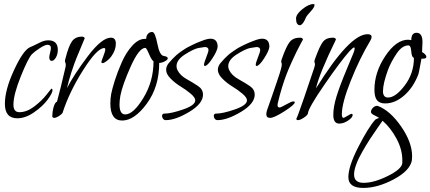

<svg xmlns="http://www.w3.org/2000/svg" viewBox="-20 -573 2114 943"><path d="M264 -328Q264 -307 254.5 -290.5Q245 -274 234 -274Q222 -274 222 -292Q222 -298 226 -314Q230 -330 230 -337Q230 -353 213 -353Q201 -353 175.5 -336.5Q150 -320 137 -307Q118 -287 82 -197.5Q46 -108 46 -59Q46 -22 75 -22Q112 -22 149 -50.5Q186 -79 209 -108.5Q232 -138 233 -138Q238 -136 238 -131Q238 -116 214 -83.5Q190 -51 147.5 -21.5Q105 8 65 8Q4 8 4 -63Q4 -132 49 -229Q94 -326 127 -341Q142 -347 159.5 -356Q177 -365 189.5 -370Q202 -375 217 -375Q264 -375 264 -328Z M526 -295Q518 -284 504.5 -273.5Q491 -263 484 -263Q478 -263 478 -269Q478 -273 487.5 -297Q497 -321 497 -330Q497 -337 492 -337Q457 -337 388.5 -229Q320 -121 287 -18Q281 -10 268 -2Q255 6 246 6Q240 6 237 1Q237 -26 243.5 -48Q250 -70 260 -74Q282 -157 291 -198L301 -240Q303 -247 303 -256Q303 -261 301 -265Q299 -269 299 -273Q299 -279 301 -284Q317 -347 333.5 -370Q350 -393 382 -393Q394 -393 396 -385Q395 -382 381.5 -350Q368 -318 356.5 -290Q345 -262 331 -219Q317 -176 309 -140Q342 -205 411 -296.5Q480 -388 525 -388Q549 -388 549 -358Q549 -327 526 -295Z M762 -264Q762 -147 701 -64Q640 19 580 19Q522 19 522 -65Q522 -88 526 -111Q531 -137 544 -178Q557 -219 578 -267Q599 -315 629.5 -348.5Q660 -382 691 -382H698Q698 -396 706 -406Q714 -416 728 -416Q742 -415 753 -357.5Q764 -300 785 -298Q804 -295 804 -287Q804 -279 789 -271.5Q774 -264 762 -264ZM734 -272Q725 -277 712 -307.5Q699 -338 694 -338Q663 -338 622 -246.5Q581 -155 571 -102Q567 -79 567 -60Q567 -11 595 -11Q635 -11 684.5 -92.5Q734 -174 734 -272Z M1049 -343Q1047 -323 1023 -286Q999 -249 986 -249Q982 -249 982 -255Q982 -264 993 -291.5Q1004 -319 1004 -327Q1004 -342 986 -342Q983 -342 953 -337Q928 -331 887.5 -305Q847 -279 847 -248Q847 -237 852 -228Q865 -202 897.5 -184Q930 -166 953.5 -150Q977 -134 977 -108Q977 -64 909.5 -23.5Q842 17 794 17Q786 17 781 10.5Q776 4 776 -3Q776 -15 787 -15Q820 -15 879.5 -35.5Q939 -56 939 -80Q939 -94 916.5 -113Q894 -132 867.5 -148Q841 -164 818.5 -186.5Q796 -209 796 -230Q796 -247 808 -262Q817 -273 827 -283.5Q837 -294 846 -302Q855 -310 866.5 -318Q878 -326 887 -332Q896 -338 908 -344Q920 -350 927 -353.5Q934 -357 945.5 -362Q957 -367 961.5 -368.5Q966 -370 976 -374Q986 -378 987 -378Q1004 -383 1013 -383Q1049 -383 1049 -343Z M1303 -343Q1301 -323 1277 -286Q1253 -249 1240 -249Q1236 -249 1236 -255Q1236 -264 1247 -291.5Q1258 -319 1258 -327Q1258 -342 1240 -342Q1237 -342 1207 -337Q1182 -331 1141.5 -305Q1101 -279 1101 -248Q1101 -237 1106 -228Q1119 -202 1151.5 -184Q1184 -166 1207.5 -150Q1231 -134 1231 -108Q1231 -64 1163.5 -23.5Q1096 17 1048 17Q1040 17 1035 10.5Q1030 4 1030 -3Q1030 -15 1041 -15Q1074 -15 1133.5 -35.5Q1193 -56 1193 -80Q1193 -94 1170.5 -113Q1148 -132 1121.5 -148Q1095 -164 1072.5 -186.5Q1050 -209 1050 -230Q1050 -247 1062 -262Q1071 -273 1081 -283.5Q1091 -294 1100 -302Q1109 -310 1120.5 -318Q1132 -326 1141 -332Q1150 -338 1162 -344Q1174 -350 1181 -353.5Q1188 -357 1199.5 -362Q1211 -367 1215.5 -368.5Q1220 -370 1230 -374Q1240 -378 1241 -378Q1258 -383 1267 -383Q1303 -383 1303 -343Z M1525 -550Q1525 -537 1506 -517Q1487 -497 1482 -486Q1469 -453 1454 -449Q1434 -449 1434 -482Q1434 -503 1465 -528Q1496 -553 1519 -553Q1524 -553 1525 -550ZM1468 -379Q1466 -376 1454.5 -354Q1443 -332 1435 -316Q1427 -300 1413 -269Q1399 -238 1388 -210Q1377 -182 1365 -143Q1353 -104 1344 -65Q1343 -62 1343 -57Q1343 -45 1353 -45Q1359 -45 1385.5 -60Q1412 -75 1420 -75Q1427 -75 1428 -71Q1428 -59 1377 -26.5Q1326 6 1307 6Q1288 6 1288 -12Q1288 -21 1292 -33Q1303 -64 1314.5 -97Q1326 -130 1332 -148Q1338 -166 1344.5 -185Q1351 -204 1354 -213.5Q1357 -223 1359.5 -232.5Q1362 -242 1363 -247Q1364 -252 1364 -257Q1364 -261 1362.5 -264.5Q1361 -268 1361 -270Q1361 -274 1364 -283Q1386 -346 1403 -367Q1420 -388 1453 -388Q1466 -388 1468 -379Z M1798 -372Q1747 -287 1703 -177Q1659 -67 1659 -12Q1659 6 1667 6Q1670 6 1686.5 -4Q1703 -14 1706 -14Q1712 -14 1712 -8Q1712 4 1690 19Q1668 34 1646 34Q1617 34 1617 -9Q1617 -48 1633 -100Q1649 -152 1683 -233Q1717 -314 1717 -315Q1722 -328 1722 -335Q1722 -340 1719 -340Q1714 -340 1697 -322Q1654 -274 1574 -158Q1494 -42 1492 -15Q1491 -8 1473 4.5Q1455 17 1443 17Q1436 17 1435 10Q1437 13 1472.5 -90Q1508 -193 1523 -239Q1527 -251 1527 -257Q1527 -261 1525.5 -264.5Q1524 -268 1524 -270Q1524 -274 1527 -283Q1550 -347 1566 -367.5Q1582 -388 1615 -388Q1628 -388 1630 -379Q1548 -211 1532 -139Q1697 -405 1785 -405Q1805 -405 1805 -392Q1805 -383 1798 -372Z M2003 214Q1994 265 1914.5 307.5Q1835 350 1764 350Q1691 350 1691 297Q1691 244 1740 148.5Q1789 53 1822 16Q1825 12 1842 6Q1837 3 1829 -1.5Q1821 -6 1815.5 -8.5Q1810 -11 1806 -15Q1802 -19 1802 -23Q1802 -34 1811.5 -43.5Q1821 -53 1831 -53H1835Q1896 -30 1950 48Q2004 126 2004 194Q2004 208 2003 214ZM2074 -294Q2074 -285 2059 -285H2050Q2049 -279 2045.5 -260.5Q2042 -242 2039 -226.5Q2036 -211 2034 -206Q2009 -142 1964.5 -103.5Q1920 -65 1872 -65Q1844 -65 1831.5 -81Q1819 -97 1819 -132Q1819 -218 1872.5 -298Q1926 -378 1985 -378Q1990 -378 2000 -376Q2000 -412 2026 -412Q2055 -412 2055 -366Q2055 -359 2054 -342Q2053 -325 2053 -317Q2054 -317 2057 -315Q2060 -313 2062.5 -311Q2065 -309 2068 -306Q2071 -303 2072.5 -300Q2074 -297 2074 -294ZM1956 227V214Q1956 161 1927.5 108Q1899 55 1859 20Q1857 23 1834.5 55Q1812 87 1796.5 111Q1781 135 1761 169.5Q1741 204 1730 233.5Q1719 263 1719 284Q1719 325 1766 325Q1817 325 1885.5 291Q1954 257 1956 227ZM2013 -289Q2002 -291 2000 -320.5Q1998 -350 1986 -350Q1955 -350 1928 -310Q1901 -270 1886 -231Q1861 -163 1861 -125Q1861 -94 1886 -94Q1923 -94 1968 -153.5Q2013 -213 2013 -289Z"/></svg>

Font: Bilbo Swash Caps
Style: Regular
Weight: 400
Designer: Robert E. Leuschke
Foundry: Robert E. Leuschke
Version: Version 1.003